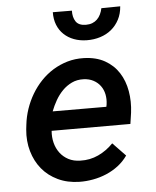

<svg xmlns="http://www.w3.org/2000/svg" viewBox="-54 -800 695 856"><g transform="rotate(-5 293.5 -372.0)"><path d="M267.1 9.8Q213.4 8.8 170.9 -11.5Q128.4 -31.7 100.3 -65.9Q72.3 -100.1 59.1 -145.8Q45.9 -191.4 50.8 -243.7L53.2 -264.2Q57.1 -299.8 68.8 -334.5Q80.6 -369.1 98.9 -399.9Q117.2 -430.7 141.6 -456.3Q166 -481.9 196 -500.5Q226.1 -519 260.5 -529.1Q294.9 -539.1 333.5 -538.1Q389.2 -536.6 428 -514.6Q466.8 -492.7 490 -456.5Q513.2 -420.4 521.2 -373.8Q529.3 -327.1 522.9 -276.9L515.6 -227.5H163.1Q160.6 -199.2 167.2 -173.6Q173.8 -147.9 188.7 -128.2Q203.6 -108.4 226.3 -96.4Q249 -84.5 279.3 -84Q322.3 -82.5 360.1 -100.1Q397.9 -117.7 427.2 -148.4L484.4 -88.9Q466.3 -63 441.7 -44.2Q417 -25.4 388.2 -13.2Q359.4 -1 328.4 4.6Q297.4 10.3 267.1 9.8ZM324.7 -444.3Q295.4 -445.3 272 -434.1Q248.5 -422.9 230.2 -404.3Q211.9 -385.7 198.2 -361.8Q184.6 -337.9 175.3 -313.5L415.5 -313L417.5 -323.2Q420.9 -347.2 416.5 -368.7Q412.1 -390.1 399.9 -406.7Q387.7 -423.3 368.7 -433.3Q349.6 -443.4 324.7 -444.3ZM516.1 -753.9Q513.7 -720.7 500.2 -695.1Q486.8 -669.4 465.3 -651.6Q443.8 -633.8 415.3 -624.8Q386.7 -615.7 354.5 -616.2Q323.2 -616.7 297.4 -626.5Q271.5 -636.2 252.7 -654.1Q233.9 -671.9 223.9 -697Q213.9 -722.2 214.4 -753.9L299.8 -753.4Q298.8 -724.1 311.5 -704.8Q324.2 -685.5 356.4 -685.1Q372.6 -685.1 385.3 -689.9Q397.9 -694.8 407.2 -703.9Q416.5 -712.9 422.6 -725.6Q428.7 -738.3 431.6 -752.9Z"/></g></svg>

Font: Roboto Mono Medium
Style: Italic
Weight: 500
Designer: Google
Version: Version 2.000985; 2015; ttfautohint (v1.3)